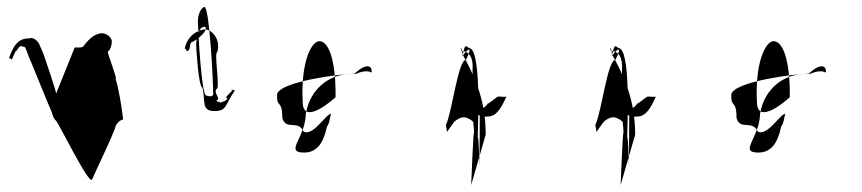

<svg xmlns="http://www.w3.org/2000/svg" viewBox="-20 -547 2491 555"><path d="M6 -379C6 -379 11 -379 14 -374C14 -374 26 -405 28 -400C32 -408 39 -418 46 -412C50 -412 51 -414 55 -405C55 -405 68 -370 71 -365C71 -365 127 -227 130 -222C132 -214 135 -204 142 -198C146 -198 238 -10 246 -28C269 -80 293 -126 314 -180C314 -180 312 -182 314 -182C320 -194 328 -200 336 -202C331 -242 324 -287 314 -320C321 -316 288 -398 292 -398C299 -402 304 -418 303 -430C300 -442 287 -451 272 -451C255 -448 241 -440 220 -412C212 -408 200 -410 196 -410C178 -366 160 -320 142 -276C146 -274 106 -390 106 -390L95 -416C90 -429 76 -441 64 -436C40 -436 22 -426 6 -379Z M514 -406C524 -406 512 -400 522 -400C532 -400 526 -426 537 -426C552 -434 568 -448 573 -458C577 -468 574 -472 565 -468C554 -464 548 -437 547 -418C547 -408 554 -294 565 -294C575 -256 560 -226 600 -226C636 -226 629 -242 658 -284C669 -284 640 -289 650 -289C661 -289 625 -264 636 -264C641 -255 612 -250 618 -250C624 -250 598 -254 608 -258C618 -262 596 -280 606 -290C617 -290 598 -396 608 -396C619 -434 592 -462 572 -462C558 -462 522 -448 514 -406ZM552 -485C552 -504 560 -524 571 -527C586 -527 597 -295 596 -281C599 -269 591 -266 576 -271C562 -271 552 -470 552 -485Z M781 -275C791 -312 968 -334 1005 -334C1039 -366 1057 -358 1054 -337C1043 -344 1026 -341 1007 -333C935 -338 876 -291 864 -218C863 -149 801 -106 859 -106C895 -106 915 -132 925 -181C933 -190 933 -207 937 -218C922 -218 887 -154 858 -166C841 -203 807 -168 796 -206C796 -262 779 -232 781 -275ZM855 -253C855 -178 950 -266 950 -266C951 -374 930 -428 903 -428C880 -428 849 -366 855 -253Z M1269 -186C1269 -180 1274 -166 1271 -164L1288 -188C1295 -200 1311 -208 1321 -208C1330 -208 1344 -200 1348 -194C1348 -188 1351 -172 1350 -162C1348 -166 1342 -12 1342 -12L1384 -158C1384 -266 1346 -337 1317 -390C1315 -412 1308 -412 1314 -400C1338 -398 1348 -380 1346 -346V-262C1346 -228 1356 -207 1388 -210C1412 -210 1425 -226 1444 -268C1442 -266 1426 -268 1421 -268C1416 -268 1393 -246 1390 -248C1386 -240 1376 -233 1372 -233C1370 -230 1368 -227 1367 -226L1366 -69C1366 -69 1364 -153 1361 -150C1362 -198 1371 -407 1336 -408C1322 -418 1325 -416 1316 -384C1333 -408 1348 -416 1327 -374C1304 -374 1288 -227 1269 -186Z M1701 -186C1701 -180 1706 -166 1703 -164L1720 -188C1727 -200 1743 -208 1753 -208C1762 -208 1776 -200 1780 -194C1780 -188 1783 -172 1782 -162C1780 -166 1774 -12 1774 -12L1816 -158C1816 -266 1778 -337 1749 -390C1747 -412 1740 -412 1746 -400C1770 -398 1780 -380 1778 -346V-262C1778 -228 1788 -207 1820 -210C1844 -210 1857 -226 1876 -268C1874 -266 1858 -268 1853 -268C1848 -268 1825 -246 1822 -248C1818 -240 1808 -233 1804 -233C1802 -230 1800 -227 1799 -226L1798 -69C1798 -69 1796 -153 1793 -150C1794 -198 1803 -407 1768 -408C1754 -418 1757 -416 1748 -384C1765 -408 1780 -416 1759 -374C1736 -374 1720 -227 1701 -186Z M2094 -275C2104 -312 2281 -334 2318 -334C2352 -366 2370 -358 2367 -337C2356 -344 2339 -341 2320 -333C2248 -338 2189 -291 2177 -218C2176 -149 2114 -106 2172 -106C2208 -106 2228 -132 2238 -181C2246 -190 2246 -207 2250 -218C2235 -218 2200 -154 2171 -166C2154 -203 2120 -168 2109 -206C2109 -262 2092 -232 2094 -275ZM2168 -253C2168 -178 2263 -266 2263 -266C2264 -374 2243 -428 2216 -428C2193 -428 2162 -366 2168 -253Z"/></svg>

Font: Zinc
Style: Regular
Weight: 400
Version: Version 1